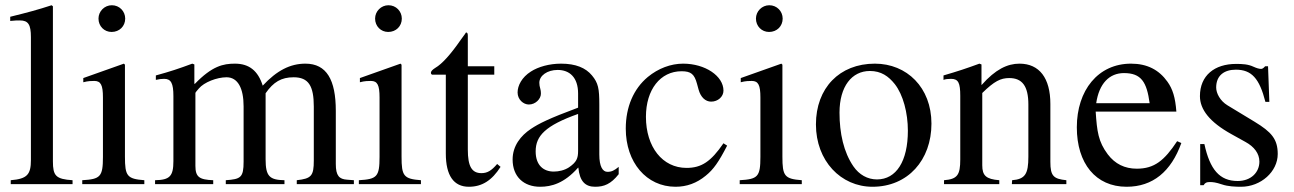

<svg xmlns="http://www.w3.org/2000/svg" viewBox="-20 -703 4939 733"><path d="M257 0V-15C193 -19 182 -32 182 -87V-679L177 -683C125 -666 88 -656 19 -639V-623C35 -625 48 -625 56 -625C88 -625 98 -609 98 -561V-92C98 -37 84 -20 21 -15V0Z M458 -632C458 -660 436 -683 407 -683C379 -683 356 -660 356 -632C356 -603 378 -581 406 -581C436 -581 458 -603 458 -632ZM531 0V-15C465 -20 457 -31 457 -105V-456L453 -460L298 -405V-389C316 -394 331 -394 340 -394C365 -394 373 -378 373 -331V-104C373 -28 363 -19 294 -15V0Z M1331 0V-15L1305 -17C1275 -19 1262 -32 1262 -77V-280C1262 -398 1227 -460 1146 -460C1088 -460 1037 -434 983 -376C965 -433 931 -460 877 -460C832 -460 790 -451 724 -383H722V-457L714 -460C663 -441 630 -430 575 -415V-398C588 -401 596 -402 607 -402C633 -402 642 -385 642 -336V-88C642 -30 628 -16 572 -15V0H794V-15C741 -17 726 -27 726 -70V-348C726 -350 732 -357 739 -365C759 -389 808 -408 845 -408C888 -408 910 -366 910 -297V-86C910 -25 899 -19 842 -15V0H1066V-15C1009 -16 994 -30 994 -95V-347C1024 -390 1054 -408 1101 -408C1158 -408 1178 -375 1178 -296V-90C1178 -32 1169 -21 1113 -15V0Z M1514 -632C1514 -660 1492 -683 1463 -683C1435 -683 1412 -660 1412 -632C1412 -603 1434 -581 1462 -581C1492 -581 1514 -603 1514 -632ZM1587 0V-15C1521 -20 1513 -31 1513 -105V-456L1509 -460L1354 -405V-389C1372 -394 1387 -394 1396 -394C1421 -394 1429 -378 1429 -331V-104C1429 -28 1419 -19 1350 -15V0Z M1878 -77C1856 -51 1840 -42 1818 -42C1781 -42 1766 -68 1766 -132V-418H1867V-450H1766V-566C1766 -576 1764 -579 1759 -579C1753 -569 1745 -560 1739 -551C1701 -496 1668 -459 1642 -444C1631 -437 1625 -431 1625 -425C1625 -422 1626 -420 1629 -418H1682V-117C1682 -33 1712 10 1770 10C1820 10 1858 -14 1891 -66Z M2342 -66C2325 -52 2315 -47 2299 -47C2281 -47 2268 -67 2268 -113V-304C2268 -365 2264 -386 2240 -415C2216 -444 2178 -460 2122 -460C2077 -460 2035 -448 2007 -430C1972 -408 1956 -376 1956 -350C1956 -323 1978 -304 1999 -304C2025 -304 2045 -326 2045 -345C2045 -366 2039 -369 2039 -387C2039 -414 2069 -436 2109 -436C2154 -436 2187 -408 2187 -346V-292C2074 -250 2037 -231 2007 -211C1968 -185 1937 -146 1937 -94C1937 -28 1980 10 2042 10C2085 10 2134 -3 2187 -63H2188C2193 -10 2215 10 2252 10C2286 10 2312 0 2342 -38ZM2187 -127C2187 -98 2181 -84 2152 -64C2135 -53 2114 -48 2094 -48C2055 -48 2025 -72 2025 -125C2025 -156 2035 -180 2059 -202C2084 -225 2125 -246 2187 -268Z M2742 -156C2694 -86 2658 -62 2601 -62C2509 -62 2446 -142 2446 -257C2446 -361 2501 -431 2582 -431C2618 -431 2631 -420 2641 -383L2647 -361C2655 -332 2673 -315 2695 -315C2721 -315 2742 -334 2742 -357C2742 -413 2672 -460 2588 -460C2541 -460 2493 -442 2453 -409C2399 -364 2369 -295 2369 -212C2369 -83 2448 10 2559 10C2602 10 2640 -4 2674 -32C2704 -56 2724 -85 2756 -147Z M2968 -632C2968 -660 2946 -683 2917 -683C2889 -683 2866 -660 2866 -632C2866 -603 2888 -581 2916 -581C2946 -581 2968 -603 2968 -632ZM3041 0V-15C2975 -20 2967 -31 2967 -105V-456L2963 -460L2808 -405V-389C2826 -394 2841 -394 2850 -394C2875 -394 2883 -378 2883 -331V-104C2883 -28 2873 -19 2804 -15V0Z M3536 -231C3536 -369 3442 -460 3320 -460C3185 -460 3095 -367 3095 -228C3095 -89 3190 10 3311 10C3446 10 3536 -92 3536 -231ZM3446 -204C3446 -88 3402 -18 3328 -18C3292 -18 3260 -36 3238 -68C3201 -122 3185 -194 3185 -273C3185 -373 3232 -432 3301 -432C3344 -432 3372 -412 3396 -382C3428 -341 3446 -272 3446 -204Z M4051 0V-15C4002 -20 3990 -31 3990 -85V-306C3990 -405 3948 -460 3872 -460C3826 -460 3780 -438 3728 -379H3727V-457L3719 -460C3670 -442 3637 -431 3582 -415V-398C3589 -401 3600 -402 3611 -402C3639 -402 3646 -386 3646 -337V-94C3646 -35 3635 -19 3584 -15V0H3795V-15C3744 -19 3730 -33 3730 -72V-348C3776 -393 3800 -405 3833 -405C3882 -405 3906 -375 3906 -304V-105C3906 -39 3894 -19 3844 -15L3843 0Z M4474 -164C4425 -90 4387 -59 4320 -59C4274 -59 4237 -77 4209 -114C4173 -162 4168 -201 4163 -277H4471C4467 -331 4457 -363 4437 -391C4405 -436 4360 -460 4298 -460C4172 -460 4091 -358 4091 -217C4091 -79 4163 10 4281 10C4381 10 4451 -48 4490 -157ZM4165 -309C4176 -384 4215 -424 4271 -424C4337 -424 4358 -390 4369 -309Z M4666 -301C4638 -318 4623 -347 4623 -369C4623 -416 4655 -437 4698 -437C4758 -437 4788 -404 4811 -314H4826L4821 -450H4810C4802 -441 4798 -440 4794 -440C4787 -440 4777 -443 4766 -448C4745 -458 4723 -459 4699 -459C4617 -459 4561 -415 4561 -336C4561 -285 4598 -237 4681 -191L4735 -161C4768 -143 4788 -117 4788 -86C4788 -45 4756 -12 4705 -12C4636 -12 4599 -56 4578 -153H4562V4H4575C4581 -6 4587 -8 4599 -8C4610 -8 4621 -7 4645 1C4668 9 4697 10 4718 10C4794 10 4858 -48 4858 -115C4858 -172 4834 -199 4770 -238Z"/></svg>

Font: STIX Math
Style: Regular
Weight: 400
Designer: MicroPress Inc., with final additions and corrections provided by Coen Hoffman, Elsevier (retired)
Version: Version 1.1.0